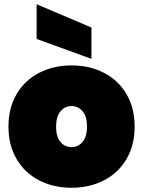

<svg xmlns="http://www.w3.org/2000/svg" viewBox="-20 -880 667 907"><path d="M20 -282Q20 -370 58.5 -435.5Q97 -501 165 -536Q233 -571 318 -571Q403 -571 471 -536Q539 -501 577.5 -435.5Q616 -370 616 -282Q616 -194 577.5 -128.5Q539 -63 471 -28Q403 7 318 7Q233 7 165 -28Q97 -63 58.5 -128.5Q20 -194 20 -282ZM391 -282Q391 -330 370 -354.5Q349 -379 318 -379Q287 -379 266 -354.5Q245 -330 245 -282Q245 -234 265.5 -209.5Q286 -185 318 -185Q349 -185 370 -209.5Q391 -234 391 -282ZM412 -750V-602L153 -696V-860Z"/></svg>

Font: Poppins Black A&M
Style: Regular
Weight: 900
Designer: Ninad Kale (Devanagari), Jonny Pinhorn (Latin)
Foundry: Indian Type Foundry
Version: 4.004